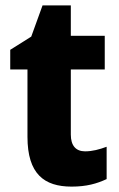

<svg xmlns="http://www.w3.org/2000/svg" viewBox="-20 -683 441 713"><path d="M296 -121C262 -121 243 -142 243 -183V-425H369V-550H243V-663H138L96 -547L18 -498V-425H82V-175C82 -37 144 10 246 10C301 10 340 -1 376 -18V-138C349 -128 323 -121 296 -121Z"/></svg>

Font: Noto Sans Thai Looped SemiCondensed ExtraBold
Style: Regular
Weight: 800
Width: 4
Designer: Sasikarn Vongin, Ben Mitchell
Foundry: The Fontpad Ltd
Version: Version 1.001